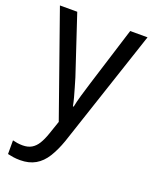

<svg xmlns="http://www.w3.org/2000/svg" viewBox="-144 -617 748 937"><g transform="rotate(20 229.5 -148.0)"><path d="M2 -536H92L193 -232Q200 -208 207 -184.5Q214 -161 220 -138.5Q226 -116 230 -95H234Q239 -121 249.5 -157.5Q260 -194 272 -232L367 -536H457L253 77Q235 128 212 165Q189 202 156 221Q123 240 77 240Q57 240 41 237.5Q25 235 12 232V161Q23 164 36.5 166Q50 168 64 168Q91 168 110 157Q129 146 142.5 124Q156 102 167 70L191 0Z"/></g></svg>

Font: Noto Sans Khmer SemiCondensed
Style: Regular
Weight: 400
Width: 4
Designer: Danh Hong and the Monotype Design Team
Foundry: Monotype Imaging Inc.
Version: Version 2.004